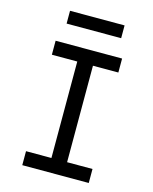

<svg xmlns="http://www.w3.org/2000/svg" viewBox="-133 -1002 865 1088"><g transform="rotate(15 300.0 -457.5)"><path d="M105 0V-82H254V-648H105V-730H495V-648H346V-82H495V0ZM140 -840V-915H460V-840Z"/></g></svg>

Font: JetBrains Mono Zero
Style: Regular-Zero
Weight: 400
Designer: Philipp Nurullin, Konstantin Bulenkov
Foundry: JetBrains
Version: Version 2.211